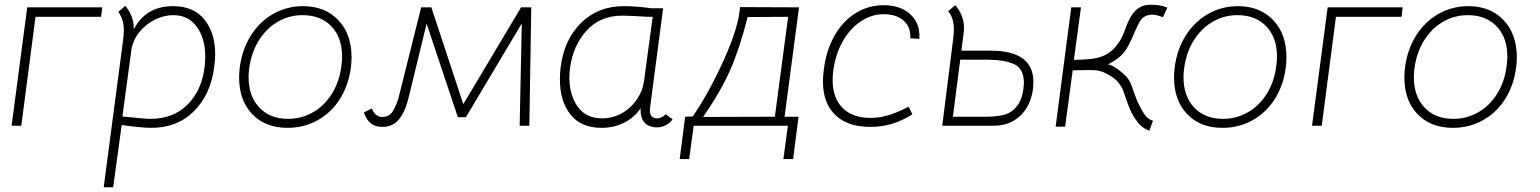

<svg xmlns="http://www.w3.org/2000/svg" viewBox="-20 -531 6506 811"><path d="M412 -500 407 -460H130L70 0H29L95 -500Z M889 -301Q889 -285 885 -249Q870 -132 799.5 -61.5Q729 9 619 9Q578 9 494 -3L458 260H418L500 -362Q503 -385 503 -402Q503 -427 497.5 -445Q492 -463 480 -481L509 -506Q527 -486 536.5 -460Q546 -434 545 -407Q596 -505 711 -505Q798 -505 843.5 -448.5Q889 -392 889 -301ZM844 -247Q847 -270 847 -292Q847 -368 811.5 -417.5Q776 -467 712 -467Q674 -467 636.5 -449Q599 -431 572 -399.5Q545 -368 536 -328L497 -39Q593 -29 615 -29Q712 -29 772 -89Q832 -149 844 -247Z M990 -204Q990 -226 993 -248Q1003 -323 1040 -381.5Q1077 -440 1134.5 -472.5Q1192 -505 1260 -505Q1353 -505 1409 -446Q1465 -387 1465 -289Q1465 -268 1462 -245Q1452 -170 1415.5 -112.5Q1379 -55 1321.5 -23Q1264 9 1195 9Q1101 9 1045.5 -49Q990 -107 990 -204ZM1422 -253Q1425 -273 1425 -292Q1425 -372 1380 -419.5Q1335 -467 1258 -467Q1201 -467 1153 -439Q1105 -411 1073.5 -360.5Q1042 -310 1033 -245Q1030 -224 1030 -206Q1030 -125 1075 -77Q1120 -29 1197 -29Q1254 -29 1302.5 -57Q1351 -85 1382.5 -136Q1414 -187 1422 -253Z M1517 -56 1551 -73Q1556 -57 1567.5 -47Q1579 -37 1594 -37Q1621 -37 1635 -55Q1649 -73 1663 -116L1759 -500H1802L1937 -91L2181 -500H2224L2216 0H2175L2184 -432L1948 -36H1914L1782 -431L1705 -115Q1691 -58 1665 -26.5Q1639 5 1595 5Q1566 5 1547 -9.5Q1528 -24 1517 -56Z M2821 -27Q2809 -10 2791 -1.5Q2773 7 2756 7Q2720 7 2702 -14Q2684 -35 2686 -74Q2660 -35 2616.5 -13Q2573 9 2521 9Q2434 9 2389.5 -47.5Q2345 -104 2345 -195Q2345 -220 2348 -247Q2363 -364 2434.5 -434.5Q2506 -505 2615 -505Q2669 -505 2732 -496H2781L2726 -77Q2725 -73 2725 -65Q2725 -31 2756 -31Q2766 -31 2776.5 -36.5Q2787 -42 2791 -49ZM2737 -460Q2721 -459 2666 -463L2609 -465Q2516 -465 2458.5 -402.5Q2401 -340 2388 -245Q2385 -224 2385 -204Q2385 -130 2420 -80.5Q2455 -31 2523 -31Q2571 -31 2611.5 -55.5Q2652 -80 2675 -119Q2694 -148 2700 -187Z M3289 141 3308 0H2910L2891 141H2851L2874 -38L2906 -39Q2976 -141 3038 -279Q3100 -417 3106 -501L3355 -500L3294 -38H3353L3330 141ZM2950 -37 3253 -38 3309 -460 3138 -459Q3104 -325 3064 -234.5Q3024 -144 2950 -37Z M3456 -188Q3456 -203 3460 -239Q3470 -319 3505 -380.5Q3540 -442 3594 -475.5Q3648 -509 3712 -509Q3785 -509 3826.5 -469.5Q3868 -430 3863 -367L3825 -369Q3828 -416 3797.5 -443.5Q3767 -471 3712 -471Q3661 -471 3615.5 -440.5Q3570 -410 3539.5 -356Q3509 -302 3500 -234Q3497 -213 3497 -193Q3497 -117 3539 -75Q3581 -33 3657 -33Q3693 -33 3729.5 -43.5Q3766 -54 3818 -80L3834 -48Q3789 -20 3746 -7.5Q3703 5 3656 5Q3560 5 3508 -45.5Q3456 -96 3456 -188Z M4345 -185Q4345 -135 4325.5 -92.5Q4306 -50 4268 -25Q4230 0 4177 0H3960L4006 -365Q4009 -389 4009 -407Q4009 -432 4003.5 -449.5Q3998 -467 3985 -484L4015 -509Q4032 -490 4042 -465Q4052 -440 4052 -413Q4052 -402 4051 -396L4041 -317H4164Q4345 -317 4345 -185ZM4303 -157Q4305 -173 4305 -180Q4305 -241 4263.5 -260Q4222 -279 4147 -279H4036L4005 -38H4145Q4188 -38 4219 -45.5Q4250 -53 4273 -79.5Q4296 -106 4303 -157Z M4546 -500 4516 -278Q4562 -279 4588 -282Q4627 -286 4653.5 -301.5Q4680 -317 4694 -336Q4710 -355 4719.5 -375Q4729 -395 4739 -424Q4751 -454 4765 -473.5Q4779 -493 4804 -505Q4820 -511 4843 -511Q4880 -511 4911 -499L4892 -458Q4866 -469 4847 -469Q4826 -469 4810 -458Q4802 -453 4793.5 -438Q4785 -423 4772 -394Q4754 -350 4736 -321Q4724 -303 4706.5 -288.5Q4689 -274 4660 -259Q4676 -257 4699.5 -240Q4723 -223 4738 -207Q4749 -194 4754.5 -182Q4760 -170 4767 -148Q4770 -141 4774.5 -128Q4779 -115 4784 -103Q4802 -65 4815.5 -46Q4829 -27 4850 -21L4835 21Q4805 11 4784.5 -16Q4764 -43 4752.5 -70.5Q4741 -98 4723 -152Q4715 -170 4698.5 -188.5Q4682 -207 4641 -226Q4626 -232 4614.5 -233.5Q4603 -235 4590.5 -235Q4578 -235 4570 -235L4511 -234L4479 4H4439L4505 -500Z M4939 -204Q4939 -226 4942 -248Q4952 -323 4989 -381.5Q5026 -440 5083.5 -472.5Q5141 -505 5209 -505Q5302 -505 5358 -446Q5414 -387 5414 -289Q5414 -268 5411 -245Q5401 -170 5364.5 -112.5Q5328 -55 5270.5 -23Q5213 9 5144 9Q5050 9 4994.5 -49Q4939 -107 4939 -204ZM5371 -253Q5374 -273 5374 -292Q5374 -372 5329 -419.5Q5284 -467 5207 -467Q5150 -467 5102 -439Q5054 -411 5022.5 -360.5Q4991 -310 4982 -245Q4979 -224 4979 -206Q4979 -125 5024 -77Q5069 -29 5146 -29Q5203 -29 5251.5 -57Q5300 -85 5331.5 -136Q5363 -187 5371 -253Z M5905 -500 5900 -460H5623L5563 0H5522L5588 -500Z M5912 -204Q5912 -226 5915 -248Q5925 -323 5962 -381.5Q5999 -440 6056.5 -472.5Q6114 -505 6182 -505Q6275 -505 6331 -446Q6387 -387 6387 -289Q6387 -268 6384 -245Q6374 -170 6337.5 -112.5Q6301 -55 6243.5 -23Q6186 9 6117 9Q6023 9 5967.5 -49Q5912 -107 5912 -204ZM6344 -253Q6347 -273 6347 -292Q6347 -372 6302 -419.5Q6257 -467 6180 -467Q6123 -467 6075 -439Q6027 -411 5995.5 -360.5Q5964 -310 5955 -245Q5952 -224 5952 -206Q5952 -125 5997 -77Q6042 -29 6119 -29Q6176 -29 6224.5 -57Q6273 -85 6304.5 -136Q6336 -187 6344 -253Z"/></svg>

Font: Bellota Light
Style: Italic
Weight: 300
Italic angle: -7.5°
Designer: Kemie Guaida
Foundry: Kemie Guaida
Version: Version 4.001